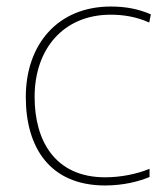

<svg xmlns="http://www.w3.org/2000/svg" viewBox="-20 -558 512 588"><path d="M302 10C357 10 405 -2 438 -16V-41C399 -25 350 -15 302 -15C150 -15 86 -125 86 -261C86 -409 175 -513 319 -513C357 -513 397 -507 437 -489L442 -514C405 -530 367 -538 319 -538C157 -538 59 -422 59 -261C59 -106 133 10 302 10Z"/></svg>

Font: Noto Sans Malayalam Thin
Style: Regular
Weight: 100
Designer: Jelle Bosma - Monotype Design Team
Foundry: Monotype Imaging Inc.
Version: Version 2.104